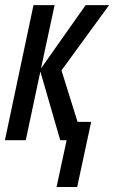

<svg xmlns="http://www.w3.org/2000/svg" viewBox="-20 -558 455 764"><path d="M205.1 186 245.1 0H219.7L140.6 -273.4L82.5 0H-0.5L113.3 -537.6H197.3L143.1 -285.6L320.8 -537.6H414.1L224.6 -277.8L288.6 -73.2H342.8L287.1 186Z"/></svg>

Font: Open Sans Condensed Medium
Style: Italic
Weight: 500
Width: 3
Italic angle: -12°
Designer: Monotype Design Team
Foundry: Monotype Imaging Inc.
Version: Version 3.000